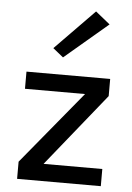

<svg xmlns="http://www.w3.org/2000/svg" viewBox="-55 -817 592 858"><g transform="rotate(5 241.5 -388.0)"><path d="M54.5 0V-77L324 -404H54.5V-481H430V-404L166.5 -77H430V0ZM211.5 -558.5 165 -596 341 -776 406 -723.5Z"/></g></svg>

Font: Karla Medium
Style: Regular
Weight: 500
Designer: Jonathan Pinhorn
Version: Version 2.001